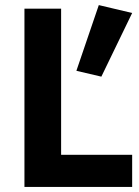

<svg xmlns="http://www.w3.org/2000/svg" viewBox="-20 -734 544 754"><path d="M76 -700H220V-126H499V0H76ZM368 -714 499 -683 378 -433 280 -456Z"/></svg>

Font: Renner*
Style: Semi
Weight: 600
Version: Version 003.000 ; ttfautohint (v0.97) -l 8 -r 50 -G 200 -x 1